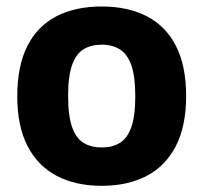

<svg xmlns="http://www.w3.org/2000/svg" viewBox="-20 -576 642 606"><path d="M301 10.5Q219 10.5 159.2 -20.8Q99.5 -52 67 -114.8Q34.5 -177.5 34.5 -272Q34.5 -367.5 66.2 -430.5Q98 -493.5 157.8 -524.5Q217.5 -555.5 301 -555.5Q384.5 -555.5 444.2 -524.2Q504 -493 535.8 -430.2Q567.5 -367.5 567.5 -273Q567.5 -178 535 -115Q502.5 -52 442.8 -20.8Q383 10.5 301 10.5ZM301 -110.5Q334.5 -110.5 358.2 -125Q382 -139.5 394.5 -174.8Q407 -210 407 -271.5Q407 -334.5 394.5 -370Q382 -405.5 358.2 -420.2Q334.5 -435 301 -435Q267.5 -435 243.8 -420.5Q220 -406 207.5 -370.8Q195 -335.5 195 -273.5Q195 -210.5 207.5 -175Q220 -139.5 243.8 -125Q267.5 -110.5 301 -110.5Z"/></svg>

Font: Encode Sans Condensed Thin
Style: Bold
Weight: 700
Version: Version 3.002